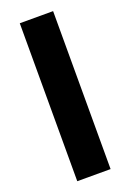

<svg xmlns="http://www.w3.org/2000/svg" viewBox="-142 -780 563 831"><g transform="rotate(-20 140.0 -364.0)"><path d="M216.8 -727.5V0H63.3V-727.5Z"/></g></svg>

Font: Inter V
Style: 
Weight: 400
Designer: Rasmus Andersson
Foundry: rsms
Version: Version 4.000;git-a3f224843